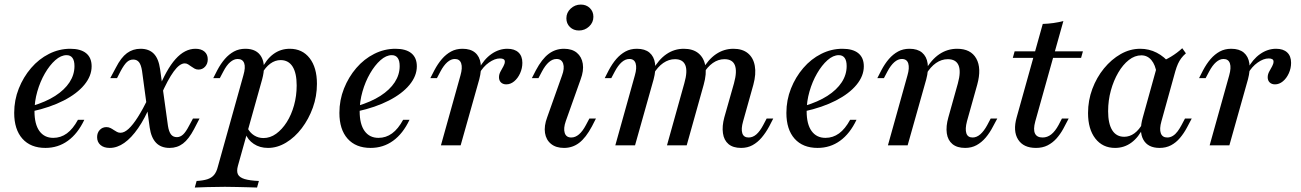

<svg xmlns="http://www.w3.org/2000/svg" viewBox="-20 -642 5744 848"><path d="M180.6 11.3Q115.3 11.3 79 -29.4Q42.7 -70.2 42.7 -143.5Q42.7 -200 62.9 -250.8Q83.1 -301.6 117.3 -341.5Q151.6 -381.5 196.4 -404Q241.1 -426.6 290.3 -426.6Q336.3 -426.6 360.5 -406.9Q384.7 -387.1 384.7 -349.2Q384.7 -306.5 352.4 -267.3Q320.2 -228.2 261.3 -198Q202.4 -167.7 121.8 -150L122.6 -174.2Q182.3 -191.9 223.8 -218.5Q265.3 -245.2 287.1 -278.6Q308.9 -312.1 308.9 -350Q308.9 -374.2 300 -386.3Q291.1 -398.4 274.2 -398.4Q249.2 -398.4 224.2 -376.2Q199.2 -354 178.2 -317.7Q157.3 -281.5 144.8 -237.9Q132.3 -194.4 132.3 -150.8Q132.3 -93.5 154 -63.3Q175.8 -33.1 215.3 -33.1Q248.4 -33.1 275.4 -52.8Q302.4 -72.6 324.2 -112.9H352.4Q323.4 -51.6 279.8 -20.2Q236.3 11.3 180.6 11.3Z M729 11.3Q691.1 11.3 669.4 -11.3Q647.6 -33.9 641.1 -79L607.3 -329Q603.2 -355.6 594 -367.3Q584.7 -379 568.5 -379Q552.4 -379 540.3 -367.7Q528.2 -356.5 512.9 -328.2L496.8 -296.8H466.9L491.9 -343.5Q514.5 -387.9 540.7 -407.3Q566.9 -426.6 600.8 -426.6Q637.9 -426.6 659.3 -404.8Q680.6 -383.1 687.1 -336.3L721.8 -86.3Q725.8 -60.5 735.1 -48.4Q744.4 -36.3 761.3 -36.3Q775.8 -36.3 788.3 -47.6Q800.8 -58.9 815.3 -87.1L832.3 -118.5H861.3L837.1 -71.8Q813.7 -27.4 788.3 -8.1Q762.9 11.3 729 11.3ZM464.5 11.3Q438.7 11.3 423.8 -1.6Q408.9 -14.5 408.9 -36.3Q408.9 -55.6 420.6 -68.1Q432.3 -80.6 450 -80.6Q459.7 -80.6 467.7 -76.6Q475.8 -72.6 482.7 -67.7Q489.5 -62.9 496.8 -59.3Q504 -55.6 512.1 -55.6Q529 -55.6 548 -73Q566.9 -90.3 588.7 -124.6Q610.5 -158.9 635.5 -209.7L646.8 -183.1Q620.2 -119.4 590.3 -76.2Q560.5 -33.1 529 -10.9Q497.6 11.3 464.5 11.3ZM690.3 -220.2 677.4 -241.9Q714.5 -335.5 755.2 -381Q796 -426.6 843.5 -426.6Q868.5 -426.6 883.1 -414.1Q897.6 -401.6 897.6 -379.8Q897.6 -360.5 885.9 -347.6Q874.2 -334.7 856.5 -334.7Q846.8 -334.7 839.1 -339.1Q831.5 -343.5 824.6 -348.4Q817.7 -353.2 810.9 -357.7Q804 -362.1 796 -362.1Q773.4 -362.1 747.2 -326.2Q721 -290.3 690.3 -220.2Z M840.3 186.3 848.4 157.3Q877.4 155.6 896 149.6Q914.5 143.5 925.4 130.6Q936.3 117.7 941.9 95.2L1054.8 -308.9Q1065.3 -344.4 1058.5 -362.9Q1051.6 -381.5 1029.8 -381.5Q1012.9 -381.5 996.8 -367.7Q980.6 -354 966.1 -325.8L950.8 -296.8H921.8L939.5 -331.5Q954.8 -360.5 973 -381.5Q991.1 -402.4 1013.3 -414.5Q1035.5 -426.6 1063.7 -426.6Q1114.5 -426.6 1134.7 -390.3Q1154.8 -354 1137.9 -291.9L1030.6 91.1Q1024.2 114.5 1031 128.2Q1037.9 141.9 1060.5 148.8Q1083.1 155.6 1123.4 157.3L1115.3 186.3Q1100.8 185.5 1077.4 185.1Q1054 184.7 1027 183.9Q1000 183.1 973.4 183.1Q933.1 183.1 896.8 184.3Q860.5 185.5 840.3 186.3ZM1163.7 11.3Q1127.4 11.3 1100.8 -6.5Q1074.2 -24.2 1063.7 -53.2L1072.6 -77.4Q1083.9 -55.6 1102.4 -44Q1121 -32.3 1143.5 -32.3Q1173.4 -32.3 1199.6 -51.2Q1225.8 -70.2 1246.4 -102.4Q1266.9 -134.7 1278.6 -176.6Q1290.3 -218.5 1290.3 -264.5Q1290.3 -319.4 1272.2 -348Q1254 -376.6 1219.4 -376.6Q1195.2 -376.6 1173.8 -360.9Q1152.4 -345.2 1136.3 -316.1L1134.7 -334.7Q1155.6 -379.8 1187.5 -403.2Q1219.4 -426.6 1259.7 -426.6Q1315.3 -426.6 1347.6 -385.1Q1379.8 -343.5 1379.8 -271.8Q1379.8 -216.9 1361.7 -166.5Q1343.5 -116.1 1312.9 -75.8Q1282.3 -35.5 1243.5 -12.1Q1204.8 11.3 1163.7 11.3Z M1616.9 11.3Q1551.6 11.3 1515.3 -29.4Q1479 -70.2 1479 -143.5Q1479 -200 1499.2 -250.8Q1519.4 -301.6 1553.6 -341.5Q1587.9 -381.5 1632.7 -404Q1677.4 -426.6 1726.6 -426.6Q1772.6 -426.6 1796.8 -406.9Q1821 -387.1 1821 -349.2Q1821 -306.5 1788.7 -267.3Q1756.5 -228.2 1697.6 -198Q1638.7 -167.7 1558.1 -150L1558.9 -174.2Q1618.5 -191.9 1660.1 -218.5Q1701.6 -245.2 1723.4 -278.6Q1745.2 -312.1 1745.2 -350Q1745.2 -374.2 1736.3 -386.3Q1727.4 -398.4 1710.5 -398.4Q1685.5 -398.4 1660.5 -376.2Q1635.5 -354 1614.5 -317.7Q1593.5 -281.5 1581 -237.9Q1568.5 -194.4 1568.5 -150.8Q1568.5 -93.5 1590.3 -63.3Q1612.1 -33.1 1651.6 -33.1Q1684.7 -33.1 1711.7 -52.8Q1738.7 -72.6 1760.5 -112.9H1788.7Q1759.7 -51.6 1716.1 -20.2Q1672.6 11.3 1616.9 11.3Z M1927.4 0 2013.7 -308.9Q2023.4 -342.7 2016.9 -362.1Q2010.5 -381.5 1988.7 -381.5Q1971.8 -381.5 1955.6 -367.3Q1939.5 -353.2 1925 -325.8L1909.7 -296.8H1880.6L1898.4 -331.5Q1913.7 -360.5 1931.9 -381.5Q1950 -402.4 1972.2 -414.5Q1994.4 -426.6 2022.6 -426.6Q2058.1 -426.6 2078.2 -409.7Q2098.4 -392.7 2102.8 -362.1Q2107.3 -331.5 2096.8 -291.9L2014.5 0ZM2216.1 -269.4Q2201.6 -269.4 2192.7 -277.8Q2183.9 -286.3 2183.9 -300.8Q2183.9 -313.7 2190.7 -326.2Q2197.6 -338.7 2203.6 -349.6Q2209.7 -360.5 2209.7 -370.2Q2209.7 -383.9 2187.9 -383.9Q2165.3 -383.9 2139.5 -365.7Q2113.7 -347.6 2096 -316.1L2094.4 -337.1Q2117.7 -380.6 2150.8 -403.6Q2183.9 -426.6 2221 -426.6Q2252.4 -426.6 2269.8 -410.5Q2287.1 -394.4 2287.1 -364.5Q2287.1 -340.3 2277 -318.1Q2266.9 -296 2250.8 -282.7Q2234.7 -269.4 2216.1 -269.4Z M2471 11.3Q2435.5 11.3 2413.7 -6.5Q2391.9 -24.2 2387.1 -54.8Q2382.3 -85.5 2396.8 -124.2L2462.1 -308.1Q2474.2 -340.3 2467.3 -360.9Q2460.5 -381.5 2437.9 -381.5Q2420.2 -381.5 2404 -367.3Q2387.9 -353.2 2373.4 -325.8L2358.1 -296.8H2329L2346.8 -331.5Q2373.4 -381.5 2403.2 -404Q2433.1 -426.6 2471 -426.6Q2506.5 -426.6 2527.8 -408.9Q2549.2 -391.1 2554 -360.5Q2558.9 -329.8 2544.4 -291.1L2479 -107.3Q2467.7 -75 2474.2 -54.8Q2480.6 -34.7 2503.2 -34.7Q2538.7 -34.7 2567.7 -89.5L2583.1 -118.5H2612.1L2594.4 -83.9Q2567.7 -33.9 2538.3 -11.3Q2508.9 11.3 2471 11.3ZM2537.1 -507.3Q2512.9 -507.3 2497.2 -522.6Q2481.5 -537.9 2481.5 -561.3Q2481.5 -586.3 2500.4 -604Q2519.4 -621.8 2545.2 -621.8Q2569.4 -621.8 2585.1 -606.5Q2600.8 -591.1 2600.8 -567.7Q2600.8 -542.7 2581.9 -525Q2562.9 -507.3 2537.1 -507.3Z M3253.2 11.3Q3217.7 11.3 3197.6 -5.6Q3177.4 -22.6 3173 -53.6Q3168.5 -84.7 3179 -123.4L3221.8 -274.2Q3236.3 -326.6 3225.8 -353.6Q3215.3 -380.6 3179.8 -380.6Q3152.4 -380.6 3128.2 -363.7Q3104 -346.8 3083.9 -312.9L3080.6 -331.5Q3107.3 -379 3142.3 -402.8Q3177.4 -426.6 3219.4 -426.6Q3258.9 -426.6 3283.1 -406.9Q3307.3 -387.1 3313.7 -351.2Q3320.2 -315.3 3307.3 -267.7L3262.1 -106.5Q3252.4 -72.6 3258.5 -53.6Q3264.5 -34.7 3286.3 -34.7Q3304.8 -34.7 3320.6 -48.4Q3336.3 -62.1 3350.8 -89.5L3366.1 -118.5H3395.2L3377.4 -83.9Q3362.1 -55.6 3344 -34.3Q3325.8 -12.9 3303.6 -0.8Q3281.5 11.3 3253.2 11.3ZM2697.6 0 2783.9 -308.9Q2793.5 -341.9 2787.5 -361.7Q2781.5 -381.5 2759.7 -381.5Q2741.9 -381.5 2725.8 -367.3Q2709.7 -353.2 2695.2 -325.8L2679.8 -296.8H2650.8L2668.5 -331.5Q2683.9 -360.5 2702 -381.5Q2720.2 -402.4 2742.3 -414.5Q2764.5 -426.6 2792.7 -426.6Q2828.2 -426.6 2848.4 -409.7Q2868.5 -392.7 2873 -362.1Q2877.4 -331.5 2866.9 -291.9L2784.7 0ZM2925.8 0 3002.4 -274.2Q3017.7 -327.4 3006.9 -354Q2996 -380.6 2961.3 -380.6Q2933.9 -380.6 2909.3 -363.7Q2884.7 -346.8 2864.5 -312.9L2862.1 -331.5Q2888.7 -379 2923.4 -402.8Q2958.1 -426.6 3000 -426.6Q3040.3 -426.6 3064.5 -406.9Q3088.7 -387.1 3095.2 -351.6Q3101.6 -316.1 3087.9 -267.7L3012.9 0Z M3591.1 11.3Q3525.8 11.3 3489.5 -29.4Q3453.2 -70.2 3453.2 -143.5Q3453.2 -200 3473.4 -250.8Q3493.5 -301.6 3527.8 -341.5Q3562.1 -381.5 3606.9 -404Q3651.6 -426.6 3700.8 -426.6Q3746.8 -426.6 3771 -406.9Q3795.2 -387.1 3795.2 -349.2Q3795.2 -306.5 3762.9 -267.3Q3730.6 -228.2 3671.8 -198Q3612.9 -167.7 3532.3 -150L3533.1 -174.2Q3592.7 -191.9 3634.3 -218.5Q3675.8 -245.2 3697.6 -278.6Q3719.4 -312.1 3719.4 -350Q3719.4 -374.2 3710.5 -386.3Q3701.6 -398.4 3684.7 -398.4Q3659.7 -398.4 3634.7 -376.2Q3609.7 -354 3588.7 -317.7Q3567.7 -281.5 3555.2 -237.9Q3542.7 -194.4 3542.7 -150.8Q3542.7 -93.5 3564.5 -63.3Q3586.3 -33.1 3625.8 -33.1Q3658.9 -33.1 3685.9 -52.8Q3712.9 -72.6 3734.7 -112.9H3762.9Q3733.9 -51.6 3690.3 -20.2Q3646.8 11.3 3591.1 11.3Z M4242.7 11.3Q4207.3 11.3 4186.7 -5.6Q4166.1 -22.6 4161.7 -53.2Q4157.3 -83.9 4168.5 -123.4L4210.5 -273.4Q4225 -325.8 4213.7 -353.2Q4202.4 -380.6 4166.1 -380.6Q4138.7 -380.6 4114.1 -363.7Q4089.5 -346.8 4069.4 -312.9L4066.1 -330.6Q4093.5 -379 4129 -402.8Q4164.5 -426.6 4207.3 -426.6Q4267.7 -426.6 4291.9 -383.5Q4316.1 -340.3 4296 -267.7L4250.8 -106.5Q4241.9 -72.6 4248 -53.6Q4254 -34.7 4275.8 -34.7Q4293.5 -34.7 4309.7 -48.8Q4325.8 -62.9 4340.3 -89.5L4355.6 -118.5H4384.7L4366.1 -83.9Q4351.6 -55.6 4333.5 -34.3Q4315.3 -12.9 4293.1 -0.8Q4271 11.3 4242.7 11.3ZM3901.6 0 3987.9 -308.9Q3997.6 -341.9 3991.5 -361.7Q3985.5 -381.5 3962.9 -381.5Q3946 -381.5 3929.8 -367.3Q3913.7 -353.2 3899.2 -325.8L3883.9 -296.8H3854.8L3872.6 -331.5Q3887.9 -360.5 3906 -381.5Q3924.2 -402.4 3946.4 -414.5Q3968.5 -426.6 3996.8 -426.6Q4032.3 -426.6 4052.4 -409.7Q4072.6 -392.7 4077 -362.1Q4081.5 -331.5 4071 -291.9L3988.7 0Z M4555.6 11.3Q4500 11.3 4476.6 -25.8Q4453.2 -62.9 4470.2 -123.4L4585.5 -536.3Q4609.7 -537.1 4632.7 -540.3Q4655.6 -543.5 4676.6 -549.2L4552.4 -105.6Q4542.7 -70.2 4551.2 -52.4Q4559.7 -34.7 4584.7 -34.7Q4605.6 -34.7 4623 -48.4Q4640.3 -62.1 4655.6 -90.3L4670.2 -118.5H4700L4675.8 -72.6Q4662.9 -49.2 4646 -30.2Q4629 -11.3 4606.9 0Q4584.7 11.3 4555.6 11.3ZM4453.2 -386.3 4461.3 -415.3H4762.9L4754.8 -386.3Z M4904.8 11.3Q4850 11.3 4817.7 -30.2Q4785.5 -71.8 4785.5 -142.7Q4785.5 -198.4 4804.4 -249.2Q4823.4 -300 4856 -339.9Q4888.7 -379.8 4929.8 -403.2Q4971 -426.6 5016.1 -426.6Q5054.8 -426.6 5088.7 -409.3Q5122.6 -391.9 5149.2 -358.9L5088.7 -316.9Q5083.1 -355.6 5065.3 -376.6Q5047.6 -397.6 5021 -397.6Q4991.9 -397.6 4965.7 -377Q4939.5 -356.5 4919 -321.4Q4898.4 -286.3 4886.3 -242.3Q4874.2 -198.4 4874.2 -150.8Q4874.2 -96 4892.3 -66.9Q4910.5 -37.9 4945.2 -37.9Q4969.4 -37.9 4990.3 -53.2Q5011.3 -68.5 5028.2 -99.2L5030.6 -80.6Q5008.9 -35.5 4977 -12.1Q4945.2 11.3 4904.8 11.3ZM5101.6 11.3Q5050 11.3 5029.8 -25Q5009.7 -61.3 5027.4 -123.4L5094.4 -364.5Q5124.2 -375 5151.6 -391.5Q5179 -408.1 5201.6 -429L5217.7 -406.5Q5204.8 -395.2 5196.8 -384.3Q5188.7 -373.4 5182.7 -360.1Q5176.6 -346.8 5171 -327.4L5109.7 -106.5Q5100 -72.6 5106.9 -53.6Q5113.7 -34.7 5135.5 -34.7Q5148.4 -34.7 5160.1 -41.9Q5171.8 -49.2 5181 -61.7Q5190.3 -74.2 5198.4 -89.5L5213.7 -118.5H5243.5L5222.6 -79Q5208.9 -53.2 5191.5 -32.7Q5174.2 -12.1 5152 -0.4Q5129.8 11.3 5101.6 11.3Z M5322.6 0 5408.9 -308.9Q5418.5 -342.7 5412.1 -362.1Q5405.6 -381.5 5383.9 -381.5Q5366.9 -381.5 5350.8 -367.3Q5334.7 -353.2 5320.2 -325.8L5304.8 -296.8H5275.8L5293.5 -331.5Q5308.9 -360.5 5327 -381.5Q5345.2 -402.4 5367.3 -414.5Q5389.5 -426.6 5417.7 -426.6Q5453.2 -426.6 5473.4 -409.7Q5493.5 -392.7 5498 -362.1Q5502.4 -331.5 5491.9 -291.9L5409.7 0ZM5611.3 -269.4Q5596.8 -269.4 5587.9 -277.8Q5579 -286.3 5579 -300.8Q5579 -313.7 5585.9 -326.2Q5592.7 -338.7 5598.8 -349.6Q5604.8 -360.5 5604.8 -370.2Q5604.8 -383.9 5583.1 -383.9Q5560.5 -383.9 5534.7 -365.7Q5508.9 -347.6 5491.1 -316.1L5489.5 -337.1Q5512.9 -380.6 5546 -403.6Q5579 -426.6 5616.1 -426.6Q5647.6 -426.6 5664.9 -410.5Q5682.3 -394.4 5682.3 -364.5Q5682.3 -340.3 5672.2 -318.1Q5662.1 -296 5646 -282.7Q5629.8 -269.4 5611.3 -269.4Z"/></svg>

Font: Playfair 5pt SemiExpanded Light Medium
Style: Italic
Weight: 500
Italic angle: -15.6°
Version: Version 2.001;gftools[0.9.30]